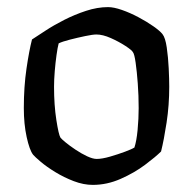

<svg xmlns="http://www.w3.org/2000/svg" viewBox="-20 -520 543 540"><path d="M241 0Q215 0 187.5 -10.5Q160 -21 135.5 -36Q111 -51 94.5 -65Q78 -79 73 -85Q63 -98 55 -134.5Q47 -171 47 -216Q47 -276 54.5 -327Q62 -378 70 -409Q84 -418 107.5 -433.5Q131 -449 160.5 -464Q190 -479 222 -489.5Q254 -500 284 -500Q300 -500 323 -492Q346 -484 369.5 -471.5Q393 -459 411.5 -446Q430 -433 437 -424Q445 -414 449 -386.5Q453 -359 454.5 -328Q456 -297 456 -276Q456 -224 448.5 -175Q441 -126 433 -94Q418 -79 388 -56.5Q358 -34 319.5 -17Q281 0 241 0ZM252 -73Q267 -73 289.5 -79.5Q312 -86 332 -93.5Q352 -101 358 -105Q364 -123 367 -154.5Q370 -186 370 -216Q370 -251 367.5 -285Q365 -319 361.5 -343.5Q358 -368 354 -373Q351 -379 332.5 -391Q314 -403 291.5 -413Q269 -423 251 -423Q241 -423 219.5 -418.5Q198 -414 176.5 -408.5Q155 -403 145 -398Q142 -387 139 -365.5Q136 -344 134 -320Q132 -296 132 -276Q132 -224 138.5 -182.5Q145 -141 150 -133Q153 -129 164.5 -119.5Q176 -110 192.5 -99Q209 -88 225 -80.5Q241 -73 252 -73Z"/></svg>

Font: Texturina 72pt Medium
Style: Regular
Weight: 500
Designer: Guillermo Torres Carreño
Foundry: Omnibus-Type
Version: Version 1.002; ttfautohint (v1.8.3)